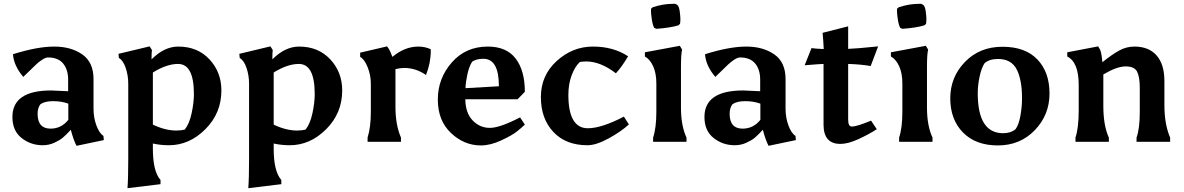

<svg xmlns="http://www.w3.org/2000/svg" viewBox="-20 -743 6206 1006"><path d="M338 -200Q302 -213 258.5 -213Q215 -213 192 -197Q177 -178 177 -147Q177 -69 245 -69Q301 -69 338 -115ZM204 18Q141 18 93 -20Q45 -58 45 -130Q45 -269 248 -269L337 -265V-326Q337 -378 311 -410Q285 -442 231 -442Q219 -442 200 -429.5Q181 -417 168 -404Q127 -365 102 -340Q52 -399 48 -459Q176 -499 264 -499Q352 -499 411 -458Q470 -417 470 -329V-172Q470 -127 485 -86Q500 -45 522 -31L524 -9L381 21Q365 -9 351 -63Q325 -35 309 -21.5Q293 -8 264.5 5Q236 18 204 18Z M904 -59Q928 -59 948 -64Q972 -94 984 -149.5Q996 -205 996 -250Q996 -408 913 -408Q853 -408 781 -363V-90Q846 -59 904 -59ZM652 90V-304Q652 -348 638.5 -387.5Q625 -427 603 -439L601 -461L764 -500L776 -481Q774 -466 774 -432Q841 -499 914 -499Q1015 -499 1077.5 -432Q1140 -365 1140 -269Q1140 -150 1056 -66Q972 18 865 18Q822 18 781 9V36Q781 155 821 200V222L648 243Q652 191 652 90Z M1537 -59Q1561 -59 1581 -64Q1605 -94 1617 -149.5Q1629 -205 1629 -250Q1629 -408 1546 -408Q1486 -408 1414 -363V-90Q1479 -59 1537 -59ZM1285 90V-304Q1285 -348 1271.5 -387.5Q1258 -427 1236 -439L1234 -461L1397 -500L1409 -481Q1407 -466 1407 -432Q1474 -499 1547 -499Q1648 -499 1710.5 -432Q1773 -365 1773 -269Q1773 -150 1689 -66Q1605 18 1498 18Q1455 18 1414 9V36Q1414 155 1454 200V222L1281 243Q1285 191 1285 90Z M2081 0H1906V-22Q1923 -76 1923 -156V-305Q1923 -349 1906.5 -390.5Q1890 -432 1867 -445V-467L2008 -500L2018 -486Q2024 -477 2036 -445Q2101 -499 2172 -499Q2207 -499 2237 -485Q2237 -480 2237 -476Q2237 -413 2212 -350Q2159 -387 2098 -387Q2079 -387 2052 -381V-184Q2052 -88 2081 -22Z M2499 19Q2412 19 2343 -46Q2274 -111 2274 -221.5Q2274 -332 2347 -415.5Q2420 -499 2536 -499Q2634 -499 2682 -436Q2730 -373 2730 -262L2692 -223H2418Q2419 -151 2456.5 -112Q2494 -73 2546.5 -73Q2599 -73 2705 -128L2730 -90Q2711 -72 2687 -53Q2663 -34 2606.5 -7.5Q2550 19 2499 19ZM2513 -435Q2476 -435 2454 -420Q2438 -395 2429 -354Q2420 -313 2419 -281L2594 -291Q2594 -435 2513 -435Z M2958 -246Q2958 -71 3060 -71Q3132 -71 3249 -132L3275 -91Q3235 -54 3169.5 -18Q3104 18 3058 18Q2945 18 2879.5 -51.5Q2814 -121 2814 -234.5Q2814 -348 2897 -423.5Q2980 -499 3087 -499Q3194 -499 3271 -448Q3237 -391 3207 -359Q3126 -421 3052 -421Q3033 -421 3018 -418Q2992 -394 2975 -348Q2958 -302 2958 -246Z M3529 -717Q3538 -709 3541.5 -683Q3545 -657 3545 -643Q3545 -629 3543 -618L3534 -610Q3490 -597 3419 -592L3408 -597Q3400 -610 3395.5 -640Q3391 -670 3391 -681.5Q3391 -693 3391 -697L3400 -705Q3454 -723 3507 -723H3518ZM3548 -393V-179Q3548 -84 3577 -22V0H3402V-22Q3419 -73 3419 -157V-305Q3419 -360 3402 -396.5Q3385 -433 3359 -447V-469L3542 -503L3554 -483Q3548 -460 3548 -393Z M3964 -200Q3928 -213 3884.5 -213Q3841 -213 3818 -197Q3803 -178 3803 -147Q3803 -69 3871 -69Q3927 -69 3964 -115ZM3830 18Q3767 18 3719 -20Q3671 -58 3671 -130Q3671 -269 3874 -269L3963 -265V-326Q3963 -378 3937 -410Q3911 -442 3857 -442Q3845 -442 3826 -429.5Q3807 -417 3794 -404Q3753 -365 3728 -340Q3678 -399 3674 -459Q3802 -499 3890 -499Q3978 -499 4037 -458Q4096 -417 4096 -329V-172Q4096 -127 4111 -86Q4126 -45 4148 -31L4150 -9L4007 21Q3991 -9 3977 -63Q3951 -35 3935 -21.5Q3919 -8 3890.5 5Q3862 18 3830 18Z M4424 -116Q4424 -80 4443 -80Q4470 -80 4544 -111L4574 -66Q4534 -40 4479 -14.5Q4424 11 4383 11Q4295 11 4295 -90V-408Q4280 -408 4196 -401L4232 -491Q4250 -488 4296 -486Q4294 -532 4290 -571L4424 -605V-487Q4464 -488 4581 -500L4542 -397Q4491 -406 4424 -408Z M4818 -717Q4827 -709 4830.5 -683Q4834 -657 4834 -643Q4834 -629 4832 -618L4823 -610Q4779 -597 4708 -592L4697 -597Q4689 -610 4684.5 -640Q4680 -670 4680 -681.5Q4680 -693 4680 -697L4689 -705Q4743 -723 4796 -723H4807ZM4837 -393V-179Q4837 -84 4866 -22V0H4691V-22Q4708 -73 4708 -157V-305Q4708 -360 4691 -396.5Q4674 -433 4648 -447V-469L4831 -503L4843 -483Q4837 -460 4837 -393Z M5208.5 19Q5092 19 5025.5 -49Q4959 -117 4959 -228Q4959 -339 5036 -418.5Q5113 -498 5232.5 -498Q5352 -498 5415.5 -431.5Q5479 -365 5479 -253Q5479 -141 5402 -61Q5325 19 5208.5 19ZM5335 -228Q5335 -325 5307 -379.5Q5279 -434 5209 -434Q5164 -434 5139 -412Q5123 -389 5113 -343Q5103 -297 5103 -254Q5103 -45 5236 -45Q5276 -45 5301 -66Q5318 -89 5326.5 -136.5Q5335 -184 5335 -228Z M5924 -499Q5999 -499 6040 -452.5Q6081 -406 6081 -318V-191Q6081 -92 6111 -22V0H5935V-22Q5952 -69 5952 -157V-282Q5952 -340 5938 -367.5Q5924 -395 5878 -395Q5832 -395 5761 -353V-189Q5761 -84 5790 -22V0H5615V-22Q5632 -73 5632 -164V-298Q5632 -417 5572 -447V-469L5734 -500L5745 -481Q5753 -457 5756 -417Q5807 -458 5844.5 -478.5Q5882 -499 5924 -499Z"/></svg>

Font: Asul
Style: Bold
Weight: 700
Designer: Mariela Monsalve
Foundry: Mariela Monsalve
Version: Version 1.002